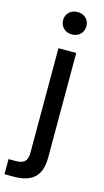

<svg xmlns="http://www.w3.org/2000/svg" viewBox="-170 -779 567 1043"><g transform="rotate(15 113.5 -257.0)"><path d="M-27 220V135H13Q49 135 64 120Q79 105 79 70V-517H179V72Q179 124 161.5 157Q144 190 110 205Q76 220 28 220ZM130 -608Q101 -608 82.5 -626Q64 -644 64 -672Q64 -699 82.5 -716.5Q101 -734 130 -734Q158 -734 176.5 -716.5Q195 -699 195 -672Q195 -644 176.5 -626Q158 -608 130 -608Z"/></g></svg>

Font: DM Sans 11pt Medium
Style: Regular
Weight: 500
Version: Version 4.004;gftools[0.9.30]